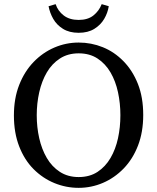

<svg xmlns="http://www.w3.org/2000/svg" viewBox="-20 -890 757 925"><path d="M359 15Q298 15 242 -8Q186 -31 142 -75Q98 -119 72.5 -184.5Q47 -250 47 -334Q47 -416 72.5 -481Q98 -546 142 -591.5Q186 -637 242 -661Q298 -685 359 -685Q420 -685 475.5 -662.5Q531 -640 575 -595Q619 -550 644.5 -485.5Q670 -421 670 -336Q670 -254 645 -189Q620 -124 576 -78.5Q532 -33 476 -9Q420 15 359 15ZM359 -37Q412 -37 450 -62Q488 -87 512.5 -129Q537 -171 548.5 -224Q560 -277 560 -335Q560 -392 548.5 -445.5Q537 -499 512.5 -541Q488 -583 450 -608Q412 -633 359 -633Q307 -633 268.5 -608Q230 -583 205.5 -541Q181 -499 169 -445.5Q157 -392 157 -335Q157 -277 169 -224Q181 -171 205.5 -129Q230 -87 268.5 -62Q307 -37 359 -37ZM214 -860 248 -870Q259 -837 287 -815.5Q315 -794 359 -794Q403 -794 430 -815.5Q457 -837 470 -870L504 -860Q499 -828 482 -799Q465 -770 434.5 -751Q404 -732 359 -732Q314 -732 283.5 -751Q253 -770 236.5 -799Q220 -828 214 -860Z"/></svg>

Font: Source Serif 4 18pt
Style: Regular
Weight: 400
Designer: Frank Grießhammer
Foundry: Adobe Systems Incorporated
Version: Version 4.004;hotconv 1.0.116;makeotfexe 2.5.65601